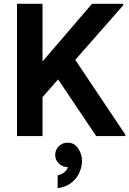

<svg xmlns="http://www.w3.org/2000/svg" viewBox="-20 -720 683 1016"><path d="M140 -132V-319L467 -700H632V-692ZM70 0V-700H205V0ZM489 0 256 -347 357 -435 643 -8V0ZM285 276V208Q311 202 326 186.5Q341 171 341 150Q341 131 335 118L382 95Q386 107 386 120Q386 139 376 148.5Q366 158 354.5 161Q343 164 338 164Q310 164 291 145Q272 126 272 100Q272 73 291 54Q310 35 338 35Q373 35 393.5 65Q414 95 414 133Q414 159 401.5 190Q389 221 360.5 245Q332 269 285 276Z"/></svg>

Font: Fustat ExtraBold
Style: Regular
Weight: 800
Designer: Mohamed Gaber, Khaled Hosny, Laura Garcia Mut
Foundry: Kief Type Foundry, Alif Type Foundry, Hard Type Foundry
Version: Version 1.007